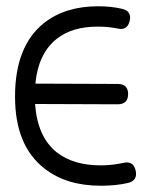

<svg xmlns="http://www.w3.org/2000/svg" viewBox="-20 -588 480 613"><path d="M413 -44C408 -65 395 -73 374 -68C351 -63 327 -60 302 -60C243 -60 197 -74 162 -101C120 -134 97 -186 92 -256L356 -255C378 -255 389 -266 389 -288C389 -309 378 -320 356 -320L93 -321C99 -385 122 -433 161 -464C194 -490 237 -503 292 -503C315 -503 336 -501 355 -497C376 -492 389 -500 394 -521C399 -542 391 -555 369 -560C348 -565 322 -568 293 -568C223 -568 166 -550 121 -515C59 -466 28 -387 28 -280C28 -175 59 -99 122 -50C169 -13 229 5 302 5C335 5 364 2 389 -4C410 -9 418 -23 413 -44Z"/></svg>

Font: GFS Philostratos
Style: Regular
Weight: 400
Designer: George D. Matthiopoulos
Foundry: George D. Matthiopoulos
Version: Version 1.000